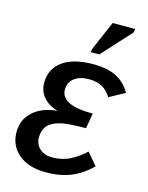

<svg xmlns="http://www.w3.org/2000/svg" viewBox="-115 -820 692 900"><g transform="rotate(15 231.5 -369.5)"><path d="M205.6 -65.4Q254.9 -65.4 293.2 -85Q331.5 -104.5 365.2 -136.2L415 -77.6Q367.7 -31.7 315.9 -11Q264.2 9.8 194.8 9.8Q112.8 9.8 64 -30.8Q15.1 -71.3 15.1 -138.2Q15.1 -197.8 57.4 -236.6Q99.6 -275.4 172.4 -282.7L172.9 -283.7Q129.9 -295.9 105.2 -325.2Q80.6 -354.5 80.6 -393.6Q80.6 -461.9 133.1 -499.8Q185.5 -537.6 281.7 -537.6Q349.6 -537.6 393.3 -515.6Q437 -493.7 463.4 -447.3L388.2 -406.2Q369.6 -436.5 343.3 -450.4Q316.9 -464.4 281.2 -464.4Q235.4 -464.4 209 -443.8Q182.6 -423.3 182.6 -388.2Q182.6 -313 337.9 -313L325.2 -238.8Q235.8 -238.8 199.2 -229Q160.6 -219.2 141.8 -197.5Q123 -175.8 123 -141.1Q123 -106.9 146.2 -86.2Q169.4 -65.4 205.6 -65.4ZM424.3 -729.5 295.4 -588.9H253.9L256.8 -605L318.4 -747.6H427.7Z"/></g></svg>

Font: Arimo Medium
Style: Italic
Weight: 500
Italic angle: -12°
Designer: Steve Matteson
Foundry: Monotype Imaging Inc.
Version: Version 1.33